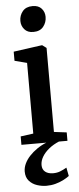

<svg xmlns="http://www.w3.org/2000/svg" viewBox="-66 -822 452 1103"><g transform="rotate(-5 160.0 -270.0)"><path d="M33 0V-48.5L106.5 -58.5V-466L35.5 -484.5V-537L197.5 -559.5H202L225.5 -542V-57.5L298.5 -48.5V0ZM157.5 -640Q124.5 -640 106.8 -660.8Q89 -681.5 89 -709.5Q89 -741 108.5 -764.8Q128 -788.5 166 -788.5H167Q200 -788.5 217.8 -768.5Q235.5 -748.5 235.5 -720.5Q235.5 -688.5 216 -664.2Q196.5 -640 158.5 -640ZM156 247Q130 247 102.8 238.2Q75.5 229.5 57 209Q38.5 188.5 38.5 154.5Q38.5 132 49 109.5Q59.5 87 78.5 66.5Q97.5 46 123 28.5Q148.5 11 179 -1L209 -5L251.5 -1Q216.5 13.5 191 34.2Q165.5 55 151.8 78.5Q138 102 138 126Q138 151.5 155 165Q172 178.5 200.5 178.5Q223.5 178.5 241.8 171.2Q260 164 279 153L288.5 202Q273 213.5 252.5 223.8Q232 234 207.8 240.5Q183.5 247 156 247Z"/></g></svg>

Font: Merriweather 36pt SemiBold
Style: Regular
Weight: 600
Version: Version 2.100